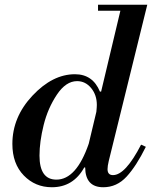

<svg xmlns="http://www.w3.org/2000/svg" viewBox="-20 -774 639 807"><path d="M392 -729V-754H599L437 -97Q432 -76 432 -63Q432 -38 455 -38Q507 -38 573 -166L593 -157Q553 -76 512 -31.5Q471 13 414 13Q339 13 338 -70H334Q288 13 198 13Q128 13 80 -36.5Q32 -86 32 -169Q32 -282 116.5 -372Q201 -462 295 -462Q370 -462 400 -389H405L486 -729ZM353 -170 385 -304Q387 -324 387 -333Q387 -375 363 -404Q339 -433 304 -433Q257 -433 219 -376Q181 -319 163.5 -248.5Q146 -178 146 -120Q146 -19 217 -19Q301 -19 353 -170Z"/></svg>

Font: Libre Bodoni
Style: Italic
Weight: 400
Italic angle: -13°
Designer: Pablo Impallari, Rodrigo Fuenzalida
Foundry: Pablo Impallari, Rodrigo Fuenzalida
Version: Version 1.001